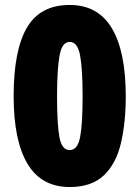

<svg xmlns="http://www.w3.org/2000/svg" viewBox="-20 -744 562 774"><path d="M487 -356Q487 -250 467.5 -167Q448 -84 398.5 -37Q349 10 261 10Q147 10 91 -83.5Q35 -177 35 -356Q35 -541 88.5 -632.5Q142 -724 261 -724Q375 -724 431 -630Q487 -536 487 -356ZM210 -356Q210 -244 219.5 -191.5Q229 -139 261 -139Q293 -139 303 -191.5Q313 -244 313 -356Q313 -465 303 -520Q293 -575 261 -575Q230 -575 220 -520Q210 -465 210 -356Z"/></svg>

Font: Noto Sans Lao Condensed Black
Style: Regular
Weight: 900
Width: 3
Designer: Monotype Design Team
Foundry: Monotype Imaging Inc.
Version: Version 2.003; ttfautohint (v1.8.4.7-5d5b)